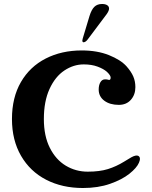

<svg xmlns="http://www.w3.org/2000/svg" viewBox="-20 -931 762 963"><path d="M40 -334Q40 -442 85 -519.5Q130 -597 209.5 -637.5Q289 -678 390 -678Q468 -678 526.5 -654.5Q585 -631 614 -599Q638 -572 648.5 -547.5Q659 -523 659 -494Q659 -456 636.5 -430.5Q614 -405 576 -405Q531 -405 503 -426Q475 -447 475 -482Q475 -504 483.5 -518.5Q492 -533 507 -533Q517 -533 523 -531L527 -530Q535 -530 535 -542Q535 -553 516 -571Q499 -586 469 -597Q439 -608 400 -608Q349 -608 303 -577.5Q257 -547 228.5 -485Q200 -423 200 -334Q200 -249 230 -189.5Q260 -130 310 -100Q360 -70 420 -70Q480 -70 521.5 -83Q563 -96 602 -120Q611 -125 626 -134.5Q641 -144 650 -147.5Q659 -151 666 -151Q673 -151 677.5 -146.5Q682 -142 682 -134Q682 -127 677 -115Q666 -89 629 -59.5Q592 -30 532 -9Q472 12 396 12Q292 12 211.5 -29.5Q131 -71 85.5 -149.5Q40 -228 40 -334ZM393 -728 395 -738 429 -851Q439 -883 453.5 -897Q468 -911 492 -911Q508 -911 517.5 -905Q527 -899 527 -888Q527 -877 515 -860L422 -736Q410 -719 399 -719Q393 -719 393 -728Z"/></svg>

Font: Raigarh
Style: Bold
Weight: 700
Designer: jaikishan Patel
Foundry: MagicType
Version: Version 1.000